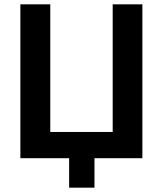

<svg xmlns="http://www.w3.org/2000/svg" viewBox="-20 -730 751 886"><path d="M299 136V0H74V-710H212V-121H500V-710H637V0H416V136Z"/></svg>

Font: Raleway-v4020
Style: Bold
Weight: 700
Designer: Matt McInerney, Pablo Impallari, Rodrigo Fuenzalida
Foundry: Matt McInerney, Pablo Impallari, Rodrigo Fuenzalida
Version: Version 4.020;PS 004.020;hotconv 1.0.88;makeotf.lib2.5.64775